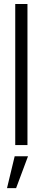

<svg xmlns="http://www.w3.org/2000/svg" viewBox="-20 -748 220 990"><path d="M58.6 0H121.6V-727.5H58.6ZM16.1 222.2H63L124.5 57.6H55.7Z"/></svg>

Font: Guggenheim Sans Display Light
Style: Regular
Weight: 300
Designer: Modified by Tom Baber under direction of Pentagram Design 2023
Foundry: rsms
Version: Version 1.001;Glyphs 3.1.2 (3151)